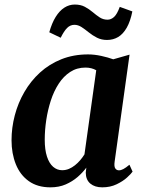

<svg xmlns="http://www.w3.org/2000/svg" viewBox="-20 -794 613 824"><path d="M472 -100.5Q469 -79.5 474.8 -71.2Q480.5 -63 490.5 -63Q499 -63 509.5 -68.5Q520 -74 535.5 -87L549 -57.5Q543 -48.5 525.2 -32.2Q507.5 -16 480.2 -3Q453 10 419 10Q387 10 367.8 -6Q348.5 -22 348 -53L350.5 -74.5Q335 -53.5 312.8 -34.2Q290.5 -15 261.8 -2.5Q233 10 196.5 10Q141 10 103.8 -16.5Q66.5 -43 48 -89Q29.5 -135 29.5 -192Q29.5 -246 43.5 -299.2Q57.5 -352.5 84.8 -399.5Q112 -446.5 151.8 -482.8Q191.5 -519 243.5 -539.8Q295.5 -560.5 358 -560.5Q385 -560.5 414.8 -554Q444.5 -547.5 466 -539.5L536 -559.5ZM393 -492.5Q383.5 -498 371.8 -501Q360 -504 347 -504Q310 -504 281.2 -485.2Q252.5 -466.5 231.8 -434.5Q211 -402.5 198 -362.2Q185 -322 178.5 -278.8Q172 -235.5 172 -194.5Q172 -151.5 181.5 -122.2Q191 -93 208 -78.2Q225 -63.5 247 -63.5Q262 -63.5 275.8 -69.2Q289.5 -75 301.8 -84.8Q314 -94.5 324.2 -106.5Q334.5 -118.5 342.5 -131.5ZM191.5 -655.5Q202.5 -695 219 -721.5Q235.5 -748 256.2 -761.2Q277 -774.5 301 -774.5Q326 -774.5 344.2 -764.8Q362.5 -755 377.8 -742Q393 -729 408 -719.2Q423 -709.5 441.5 -709.5Q456.5 -709.5 469.5 -721.2Q482.5 -733 494 -764.5L548 -745Q539.5 -702.5 524 -675.2Q508.5 -648 487.2 -635.2Q466 -622.5 439 -622.5Q415.5 -622.5 396.2 -632.2Q377 -642 361 -655Q345 -668 330 -677.8Q315 -687.5 299.5 -687.5Q281.5 -687.5 268 -674Q254.5 -660.5 240.5 -632Z"/></svg>

Font: Merriweather 36pt
Style: Bold Italic
Weight: 700
Italic angle: -7.8°
Version: Version 2.101